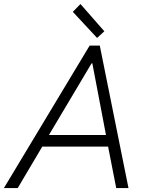

<svg xmlns="http://www.w3.org/2000/svg" viewBox="-51 -950 741 970"><path d="M401.9 -719.7H453.1L598.1 0H536.1L495.1 -209.5H162.6L38.6 0H-31.2ZM316.9 -890.1 355.5 -929.7 476.1 -792 439.5 -758.3ZM484.4 -268.1 415.5 -629.9H411.6L196.3 -268.1Z"/></svg>

Font: Reddit Sans Chocolate Light
Style: Italic
Weight: 300
Italic angle: -11.25°
Designer: Stephen Hutchings
Version: Version 1.013